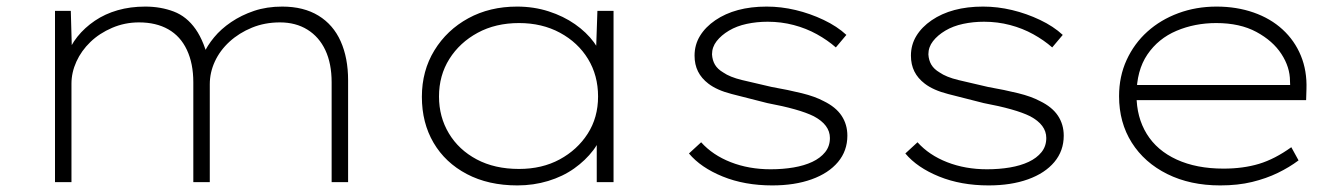

<svg xmlns="http://www.w3.org/2000/svg" viewBox="-20 -553 4074 583"><path d="M147 0V-520H195L199 -376L183 -382Q193 -414 215 -441.5Q237 -469 268 -490Q299 -511 337.5 -522Q376 -533 421 -533Q468 -533 507.5 -518Q547 -503 574 -464.5Q601 -426 616 -359L595 -376L598 -389Q609 -414 630 -439.5Q651 -465 682 -486Q713 -507 751.5 -520Q790 -533 837 -533Q902 -533 947 -505.5Q992 -478 1014.5 -427.5Q1037 -377 1037 -309V0H987V-303Q987 -360 968 -400.5Q949 -441 913.5 -463Q878 -485 830 -485Q784 -485 745 -469Q706 -453 677 -426.5Q648 -400 632.5 -366.5Q617 -333 617 -297V0H567V-303Q567 -360 547.5 -401.5Q528 -443 491 -464Q454 -485 402 -485Q359 -485 320.5 -468.5Q282 -452 254.5 -425.5Q227 -399 212 -366Q197 -333 197 -299V0Z M1551 10Q1463 10 1397.5 -24.5Q1332 -59 1296.5 -119.5Q1261 -180 1261 -259Q1261 -338 1299 -400Q1337 -462 1402 -497.5Q1467 -533 1550 -533Q1601 -533 1646 -518.5Q1691 -504 1726 -479.5Q1761 -455 1783.5 -424.5Q1806 -394 1812 -363L1789 -373L1794 -520H1843V0H1792V-141L1810 -163Q1805 -128 1781.5 -97Q1758 -66 1723.5 -41.5Q1689 -17 1644.5 -3.5Q1600 10 1551 10ZM1556 -40Q1626 -40 1679.5 -69Q1733 -98 1764.5 -147Q1796 -196 1796 -260Q1796 -324 1765.5 -374Q1735 -424 1680.5 -453.5Q1626 -483 1556 -483Q1485 -483 1430.5 -453.5Q1376 -424 1344.5 -374Q1313 -324 1313 -260Q1313 -198 1343 -148Q1373 -98 1427.5 -69Q1482 -40 1556 -40Z M2325 10Q2241 10 2174.5 -17Q2108 -44 2072 -87L2109 -121Q2144 -82 2199 -60.5Q2254 -39 2320 -39Q2357 -39 2389.5 -44.5Q2422 -50 2446.5 -61.5Q2471 -73 2485.5 -91Q2500 -109 2500 -134Q2500 -174 2451 -200Q2429 -211 2393.5 -221Q2358 -231 2310 -240Q2247 -256 2202 -267.5Q2157 -279 2131 -299Q2110 -315 2099.5 -336Q2089 -357 2089 -384Q2089 -417 2105.5 -444Q2122 -471 2152 -491.5Q2182 -512 2221 -522.5Q2260 -533 2308 -533Q2352 -533 2396 -522.5Q2440 -512 2481 -492.5Q2522 -473 2550 -447L2518 -409Q2493 -431 2460.5 -449Q2428 -467 2390 -477Q2352 -487 2311 -487Q2278 -487 2247.5 -480.5Q2217 -474 2193.5 -460Q2170 -446 2156 -428Q2142 -410 2142 -388Q2143 -370 2151 -356.5Q2159 -343 2176 -333Q2196 -319 2233 -310Q2270 -301 2323 -289Q2374 -280 2414.5 -270Q2455 -260 2481 -246Q2518 -228 2535.5 -201.5Q2553 -175 2553 -141Q2553 -95 2524.5 -61Q2496 -27 2444.5 -8.5Q2393 10 2325 10Z M2982 10Q2898 10 2831.5 -17Q2765 -44 2729 -87L2766 -121Q2801 -82 2856 -60.5Q2911 -39 2977 -39Q3014 -39 3046.5 -44.5Q3079 -50 3103.5 -61.5Q3128 -73 3142.5 -91Q3157 -109 3157 -134Q3157 -174 3108 -200Q3086 -211 3050.5 -221Q3015 -231 2967 -240Q2904 -256 2859 -267.5Q2814 -279 2788 -299Q2767 -315 2756.5 -336Q2746 -357 2746 -384Q2746 -417 2762.5 -444Q2779 -471 2809 -491.5Q2839 -512 2878 -522.5Q2917 -533 2965 -533Q3009 -533 3053 -522.5Q3097 -512 3138 -492.5Q3179 -473 3207 -447L3175 -409Q3150 -431 3117.5 -449Q3085 -467 3047 -477Q3009 -487 2968 -487Q2935 -487 2904.5 -480.5Q2874 -474 2850.5 -460Q2827 -446 2813 -428Q2799 -410 2799 -388Q2800 -370 2808 -356.5Q2816 -343 2833 -333Q2853 -319 2890 -310Q2927 -301 2980 -289Q3031 -280 3071.5 -270Q3112 -260 3138 -246Q3175 -228 3192.5 -201.5Q3210 -175 3210 -141Q3210 -95 3181.5 -61Q3153 -27 3101.5 -8.5Q3050 10 2982 10Z M3685 10Q3594 10 3524.5 -24.5Q3455 -59 3416.5 -120Q3378 -181 3378 -261Q3378 -321 3401 -371Q3424 -421 3464 -457Q3504 -493 3558 -513Q3612 -533 3674 -533Q3735 -533 3786.5 -515Q3838 -497 3874.5 -463.5Q3911 -430 3930 -384Q3949 -338 3947 -282L3946 -249H3419V-295H3919L3898 -283L3897 -307Q3897 -349 3871 -389Q3845 -429 3795 -456Q3745 -483 3673 -483Q3608 -483 3552.5 -459.5Q3497 -436 3464 -387.5Q3431 -339 3431 -264Q3431 -197 3462 -146.5Q3493 -96 3553 -68.5Q3613 -41 3695 -41Q3755 -41 3803 -55.5Q3851 -70 3901 -106L3923 -66Q3895 -45 3860 -28Q3825 -11 3782 -0.5Q3739 10 3685 10Z"/></svg>

Font: Lexend Giga ExtraLight
Style: Regular
Weight: 250
Version: Version 1.007